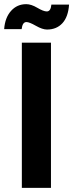

<svg xmlns="http://www.w3.org/2000/svg" viewBox="-36 -903 352 923"><path d="M69 0V-698H209V0ZM68 -763H-16Q-12 -818 17 -850.5Q46 -883 90 -883Q114 -883 143.5 -865.5Q173 -848 189 -848Q208 -848 211 -881H296Q292 -822 264 -791.5Q236 -761 190 -761Q168 -761 136.5 -779Q105 -797 91 -797Q72 -797 68 -763Z"/></svg>

Font: SVN-Poppins SemiBold
Style: Regular
Weight: 600
Designer: Ninad Kale (Devanagari), Jonny Pinhorn (Latin)
Foundry: Indian Type Foundry
Version: Version 3.002 2017